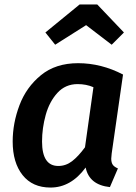

<svg xmlns="http://www.w3.org/2000/svg" viewBox="-20 -828 611 863"><path d="M533 -493 482 -138Q480 -120 480 -115Q480 -98 486.5 -88Q493 -78 510 -71L474 13Q381 3 365 -75Q299 15 207 15Q126 15 81.5 -41Q37 -97 37 -192Q37 -274 67.5 -355Q98 -436 164 -490Q230 -544 331 -544Q435 -544 533 -493ZM169 -192Q169 -82 242 -82Q276 -82 304 -103.5Q332 -125 362 -166L400 -436Q368 -450 329 -450Q274 -450 238 -410.5Q202 -371 185.5 -311.5Q169 -252 169 -192ZM184 -682 338 -808H417L537 -682L482 -627L367 -715L228 -627Z"/></svg>

Font: FiraGO Medium
Style: Italic
Weight: 500
Italic angle: -8°
Designer: bBox Type GmbH
Foundry: bBox Type GmbH
Version: Version 1.001